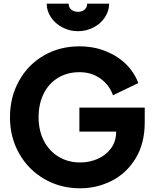

<svg xmlns="http://www.w3.org/2000/svg" viewBox="-20 -1008 824 1040"><path d="M34 -373Q34 -482 83 -570Q132 -658 217.5 -707.5Q303 -757 410 -757Q488 -757 553.5 -730.5Q619 -704 664 -659Q709 -614 729 -558L592 -492Q572 -548 524 -582.5Q476 -617 410 -617Q345 -617 294.5 -586.5Q244 -556 216.5 -500.5Q189 -445 189 -373Q189 -301 217.5 -245.5Q246 -190 297.5 -159Q349 -128 414 -128Q466 -128 510.5 -148Q555 -168 582 -205.5Q609 -243 609 -293V-295H410V-425H764V-346Q764 -230 714 -149Q664 -68 584 -28Q504 12 414 12Q308 12 221 -38Q134 -88 84 -176Q34 -264 34 -373ZM233 -988H352Q352 -968 366 -956Q380 -944 402 -944Q424 -944 438 -956Q452 -968 452 -988H571Q571 -949 548.5 -914.5Q526 -880 487 -859.5Q448 -839 402 -839Q357 -839 318 -859.5Q279 -880 256 -914.5Q233 -949 233 -988Z"/></svg>

Font: BLUETTI 2.0
Style: Bold
Weight: 700
Designer: Stijn de Vries
Foundry: tokotype
Version: Version 2.005;October 31, 2023;FontCreator 14.0.0.2814 64-bi